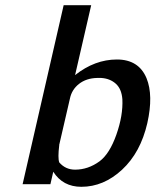

<svg xmlns="http://www.w3.org/2000/svg" viewBox="-20 -709 598 739"><path d="M67 0 225 -689H331L269 -420Q345 -480 430 -480Q514 -480 544 -408Q571 -342 547 -235Q521 -122 450 -56Q379 10 293 10Q222 10 185 -48L174 0ZM208 -150Q202 -101 208 -84Q232 -56 269 -56Q319 -56 363 -88Q402 -117 428 -191Q454 -265 451 -327Q448 -367 425.5 -387Q403 -407 369 -409H354Q312 -408 284 -386Q256 -364 249 -329Q226 -227 209 -156Q209 -154 208 -153Z"/></svg>

Font: Coval
Style: Medium Italic
Weight: 500
Foundry: Context Ltd
Version: Version 001.000